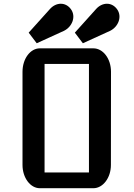

<svg xmlns="http://www.w3.org/2000/svg" viewBox="-20 -996 707 1016"><path d="M99.1 -123C99.1 -55.2 140.6 0 190.9 0H474.1C524.9 0 566.9 -55.2 566.9 -123L567.4 -616.2C567.4 -685.5 525.4 -740.2 474.1 -740.2H190.9C140.6 -740.2 99.1 -685.5 99.1 -616.2ZM215.8 -83.5V-657.7H450.7V-83.5ZM418.5 -767.1 563 -833C606.4 -854.5 627.9 -908.7 599.1 -947.8C570.3 -986.8 521 -983.9 489.3 -949.2L376 -823.2ZM174.3 -767.1 318.8 -833C362.3 -854.5 383.8 -908.7 355 -947.8C326.2 -986.8 276.9 -983.9 245.1 -949.2L131.8 -823.2Z"/></svg>

Font: Atomic Age
Style: Regular
Weight: 400
Designer: James Grieshaber
Foundry: James Grieshaber
Version: Version 1.002